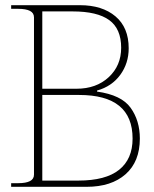

<svg xmlns="http://www.w3.org/2000/svg" viewBox="-20 -720 593 740"><path d="M23 -14H50Q80 -14 95.5 -22Q111 -30 111 -47V-653Q111 -670 95.5 -678Q80 -686 50 -686H23V-700H288Q374 -700 425 -657Q476 -614 476 -534Q476 -476 443.5 -431.5Q411 -387 354 -371V-367Q448 -354 483.5 -304.5Q519 -255 519 -186Q519 -97 464 -48.5Q409 0 314 0H23ZM275 -378Q351 -378 399 -422.5Q447 -467 447 -536Q447 -609 401 -642.5Q355 -676 260 -676H143V-378ZM282 -24Q387 -24 439 -65.5Q491 -107 491 -186Q491 -354 285 -354H143V-24Z"/></svg>

Font: Taviraj Thin
Style: Regular
Weight: 250
Designer: Katatrad Team
Foundry: CadsonDemak
Version: Version 1.001